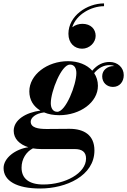

<svg xmlns="http://www.w3.org/2000/svg" viewBox="-84 -820 728 1100"><path d="M464 -614.5C464 -653 436.5 -683.5 388 -683.5C368.5 -683.5 346 -677 330 -664C352.5 -737 438.5 -784.5 512 -784.5V-800.5C414 -800.5 308 -728.5 308 -626.5C308 -572.5 343 -541 386.5 -541C429 -541 464 -576.5 464 -614.5ZM255.5 -160C374.5 -160 477 -233 477 -328.5C477 -356 469 -380.5 455.5 -401C481.5 -432.5 511.5 -447 544.5 -447C554 -447 563.5 -445 572 -441.5C570 -441.5 568 -441.5 566 -441.5C533.5 -441.5 501.5 -420 501.5 -383C501.5 -346 529 -322 563 -322C601.5 -322 625 -352 625 -389.5C625 -432.5 590.5 -465 544 -465C505.5 -465 472.5 -448.5 444.5 -415C414 -449.5 364 -469.5 305.5 -469.5C186.5 -469.5 84 -392 84 -296.5C84 -247.5 108 -209.5 147.5 -186.5C65 -175.5 -5.5 -134 -5.5 -70.5C-5.5 -25.5 27.5 7.5 78.5 23.5C5 34 -63.5 84.5 -63.5 143C-63.5 215.5 10.5 260 146.5 260C293.5 260 457 188 457 42C457 -46.5 397 -82 314.5 -82C286 -82 218.5 -81 183.5 -81C135 -81 92 -88 92 -123C92 -145 119 -170 168.5 -176C193.5 -165.5 223 -160 255.5 -160ZM244 -179.5C218.5 -179.5 207 -201.5 207 -229C207 -295.5 267.5 -450 316.5 -450C342.5 -450 353.5 -429 353.5 -401C353.5 -334.5 293 -179.5 244 -179.5ZM39.5 140.5C39.5 91.5 66 49.5 104.5 30C119.5 32.5 136 34 153 34H344.5C385.5 34 409 50.5 409 88C409 173 289 237 164.5 237C81 237 39.5 202 39.5 140.5Z"/></svg>

Font: Bodoni* 11pt
Style: Bold Italic
Weight: 700
Italic angle: -13°
Version: Version 2.3